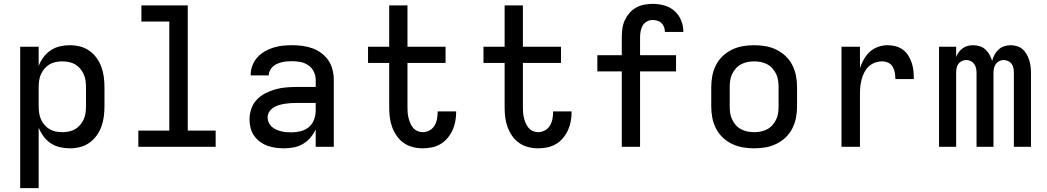

<svg xmlns="http://www.w3.org/2000/svg" viewBox="-20 -763 5440 998"><path d="M85 215V-520H181V-420Q190 -444 206 -465.5Q222 -487 243.5 -501.5Q265 -516 291 -522Q317 -528 343 -528Q370 -528 396 -521.5Q422 -515 444 -499.5Q466 -484 482 -462Q498 -440 507 -415Q516 -390 519.5 -363.5Q523 -337 523 -310V-210Q523 -183 519.5 -156.5Q516 -130 507 -105Q498 -80 482 -58Q466 -36 444 -20.5Q422 -5 396 1.5Q370 8 343 8Q317 8 291 2Q265 -4 243.5 -18.5Q222 -33 206 -54.5Q190 -76 181 -100V215ZM304 -76Q321 -76 338.5 -79.5Q356 -83 370.5 -91.5Q385 -100 396.5 -113.5Q408 -127 415 -142.5Q422 -158 424.5 -175.5Q427 -193 427 -210V-310Q427 -327 424.5 -344.5Q422 -362 415 -377.5Q408 -393 396.5 -406.5Q385 -420 370.5 -428.5Q356 -437 338.5 -440.5Q321 -444 304 -444Q287 -444 269.5 -440.5Q252 -437 237.5 -428.5Q223 -420 211.5 -406.5Q200 -393 193 -377.5Q186 -362 183.5 -344.5Q181 -327 181 -310V-210Q181 -193 183.5 -175.5Q186 -158 193 -142.5Q200 -127 211.5 -113.5Q223 -100 237.5 -91.5Q252 -83 269.5 -79.5Q287 -76 304 -76Z M699 0V-84H860V-651H715V-735H956V-84H1101V0Z M1457 8Q1435 8 1413 5Q1391 2 1370 -5.5Q1349 -13 1331 -26.5Q1313 -40 1300.5 -58Q1288 -76 1282.5 -98Q1277 -120 1277 -142Q1277 -170 1286 -197Q1295 -224 1314.5 -244.5Q1334 -265 1359 -278Q1384 -291 1411 -298.5Q1438 -306 1466 -308.5Q1494 -311 1522 -311H1621V-348Q1621 -370 1611 -390.5Q1601 -411 1583 -423.5Q1565 -436 1543 -440.5Q1521 -445 1499 -445Q1486 -445 1473 -444Q1460 -443 1447 -440Q1434 -437 1422 -432Q1410 -427 1400 -418.5Q1390 -410 1383.5 -397.5Q1377 -385 1377 -372V-371H1283V-374Q1283 -399 1292 -422.5Q1301 -446 1317.5 -464.5Q1334 -483 1355.5 -495.5Q1377 -508 1401 -515.5Q1425 -523 1449.5 -525.5Q1474 -528 1499 -528Q1525 -528 1552 -524.5Q1579 -521 1604 -512Q1629 -503 1650.5 -487Q1672 -471 1687 -449Q1702 -427 1708.5 -400.5Q1715 -374 1715 -348V0H1621V-90Q1610 -67 1593.5 -47.5Q1577 -28 1555 -15Q1533 -2 1507.5 3Q1482 8 1457 8ZM1495 -75Q1519 -75 1543 -81Q1567 -87 1585.5 -102.5Q1604 -118 1612.5 -141.5Q1621 -165 1621 -189V-228H1522Q1506 -228 1490.5 -227Q1475 -226 1459.5 -223.5Q1444 -221 1429 -216.5Q1414 -212 1401 -203.5Q1388 -195 1379.5 -181.5Q1371 -168 1371 -152Q1371 -139 1377 -126Q1383 -113 1393 -104Q1403 -95 1415.5 -89.5Q1428 -84 1441.5 -80.5Q1455 -77 1468.5 -76Q1482 -75 1495 -75Z M2177 8Q2151 8 2125.5 1.5Q2100 -5 2078.5 -20Q2057 -35 2042 -57Q2027 -79 2018 -103.5Q2009 -128 2006 -154Q2003 -180 2003 -206V-436H1893V-520H2003V-735H2098V-520H2296V-436H2098V-206Q2098 -192 2099 -178Q2100 -164 2103.5 -150Q2107 -136 2112.5 -123Q2118 -110 2127 -99Q2136 -88 2149.5 -82Q2163 -76 2177 -76Q2195 -76 2212 -85Q2229 -94 2238.5 -110Q2248 -126 2251.5 -144.5Q2255 -163 2255 -181V-184H2351V-179Q2351 -155 2346.5 -131Q2342 -107 2332 -85.5Q2322 -64 2306 -45Q2290 -26 2269.5 -14Q2249 -2 2225 3Q2201 8 2177 8Z M2777 8Q2751 8 2725.5 1.5Q2700 -5 2678.5 -20Q2657 -35 2642 -57Q2627 -79 2618 -103.5Q2609 -128 2606 -154Q2603 -180 2603 -206V-436H2493V-520H2603V-735H2698V-520H2896V-436H2698V-206Q2698 -192 2699 -178Q2700 -164 2703.5 -150Q2707 -136 2712.5 -123Q2718 -110 2727 -99Q2736 -88 2749.5 -82Q2763 -76 2777 -76Q2795 -76 2812 -85Q2829 -94 2838.5 -110Q2848 -126 2851.5 -144.5Q2855 -163 2855 -181V-184H2951V-179Q2951 -155 2946.5 -131Q2942 -107 2932 -85.5Q2922 -64 2906 -45Q2890 -26 2869.5 -14Q2849 -2 2825 3Q2801 8 2777 8Z M3307 0H3212V-392H3085V-476H3212V-570Q3212 -592 3215 -614.5Q3218 -637 3227.5 -657.5Q3237 -678 3251.5 -695Q3266 -712 3285.5 -723Q3305 -734 3327.5 -738.5Q3350 -743 3372 -743Q3402 -743 3432 -735Q3462 -727 3485 -707Q3508 -687 3520 -658Q3532 -629 3532 -599V-597H3436V-598Q3436 -611 3431.5 -623Q3427 -635 3418 -643.5Q3409 -652 3397 -655.5Q3385 -659 3372 -659Q3356 -659 3342 -651Q3328 -643 3320.5 -630Q3313 -617 3310 -601.5Q3307 -586 3307 -570V-476H3494V-392H3307Z M3900 8Q3870 8 3841 3Q3812 -2 3785 -15Q3758 -28 3736.5 -48.5Q3715 -69 3701.5 -95.5Q3688 -122 3682.5 -151Q3677 -180 3677 -210V-310Q3677 -340 3682.5 -369Q3688 -398 3701.5 -424.5Q3715 -451 3736.5 -471.5Q3758 -492 3785 -505Q3812 -518 3841 -523Q3870 -528 3900 -528Q3930 -528 3959 -523Q3988 -518 4015 -505Q4042 -492 4063.5 -471.5Q4085 -451 4098.5 -424.5Q4112 -398 4117.5 -369Q4123 -340 4123 -310V-210Q4123 -180 4117.5 -151Q4112 -122 4098.5 -95.5Q4085 -69 4063.5 -48.5Q4042 -28 4015 -15Q3988 -2 3959 3Q3930 8 3900 8ZM3900 -76Q3918 -76 3935 -79.5Q3952 -83 3967.5 -91Q3983 -99 3995 -112.5Q4007 -126 4014.5 -142Q4022 -158 4024.5 -175Q4027 -192 4027 -210V-310Q4027 -328 4024.5 -345Q4022 -362 4014.5 -378Q4007 -394 3995 -407.5Q3983 -421 3967.5 -429Q3952 -437 3935 -440.5Q3918 -444 3900 -444Q3882 -444 3865 -440.5Q3848 -437 3832.5 -429Q3817 -421 3805 -407.5Q3793 -394 3785.5 -378Q3778 -362 3775.5 -345Q3773 -328 3773 -310V-210Q3773 -192 3775.5 -175Q3778 -158 3785.5 -142Q3793 -126 3805 -112.5Q3817 -99 3832.5 -91Q3848 -83 3865 -79.5Q3882 -76 3900 -76Z M4354 0V-520H4450V-409Q4458 -433 4470.5 -455Q4483 -477 4501.5 -494Q4520 -511 4544.5 -519.5Q4569 -528 4594 -528Q4615 -528 4636 -522.5Q4657 -517 4673.5 -504.5Q4690 -492 4701.5 -473.5Q4713 -455 4719.5 -435Q4726 -415 4728 -394Q4730 -373 4730 -352H4634Q4634 -368 4631.5 -384Q4629 -400 4621 -414.5Q4613 -429 4598 -436.5Q4583 -444 4567 -444Q4547 -444 4528.5 -437.5Q4510 -431 4496 -418Q4482 -405 4473 -387.5Q4464 -370 4459 -351.5Q4454 -333 4452 -314Q4450 -295 4450 -276V0Z M4861 0V-520H4950V-467Q4955 -481 4964 -492.5Q4973 -504 4984.5 -512.5Q4996 -521 5010 -524.5Q5024 -528 5039 -528Q5056 -528 5073 -522.5Q5090 -517 5102.5 -505.5Q5115 -494 5123.5 -478.5Q5132 -463 5137 -446Q5141 -463 5149.5 -478.5Q5158 -494 5170.5 -505.5Q5183 -517 5199.5 -522.5Q5216 -528 5233 -528Q5250 -528 5266.5 -523Q5283 -518 5295.5 -507Q5308 -496 5316.5 -481Q5325 -466 5330 -450Q5335 -434 5337 -417Q5339 -400 5339 -384V0H5250V-384Q5250 -396 5248 -408Q5246 -420 5239 -430Q5232 -440 5220.5 -445.5Q5209 -451 5197 -451Q5185 -451 5174 -445.5Q5163 -440 5156 -430Q5149 -420 5146.5 -408Q5144 -396 5144 -384V0H5056V-384Q5056 -396 5053.5 -408Q5051 -420 5044 -430Q5037 -440 5026 -445.5Q5015 -451 5003 -451Q4991 -451 4979.5 -445.5Q4968 -440 4961 -430Q4954 -420 4952 -408Q4950 -396 4950 -384V0Z"/></svg>

Font: Iosevka Medium Extended
Style: Regular
Weight: 500
Width: 7
Monospace: yes
Designer: Belleve Invis
Foundry: Belleve Invis
Version: Version 32.5.0; ttfautohint (v1.8.4)